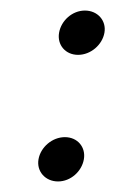

<svg xmlns="http://www.w3.org/2000/svg" viewBox="-20 -343 219 364"><path d="M53 -41C49 -18 66 1 90 1C114 1 135 -18 139 -41C143 -64 127 -83 103 -83C79 -83 57 -64 53 -41ZM92 -281C88 -258 104 -239 128 -239C152 -239 174 -258 178 -281C182 -304 165 -323 141 -323C117 -323 96 -304 92 -281Z"/></svg>

Font: Charger Sport
Style: ExLitObl
Weight: 200
Designer: Jasper
Foundry: Cannot Into Space Fonts
Version: Version 1.1